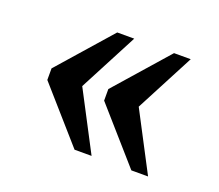

<svg xmlns="http://www.w3.org/2000/svg" viewBox="-76 -567 677 594"><g transform="rotate(20 262.5 -270.0)"><path d="M405 -77 252 -251V-289L405 -463H460L359 -270L460 -77ZM218 -77 65 -251V-289L218 -463H274L173 -270L274 -77Z"/></g></svg>

Font: Noto Serif Thai Medium
Style: Regular
Weight: 500
Version: Version 2.001